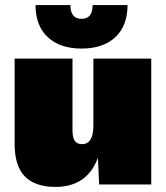

<svg xmlns="http://www.w3.org/2000/svg" viewBox="-20 -733 660 763"><path d="M486.8 -712.9Q486.8 -630.9 438.5 -585.4Q390.1 -540 304.2 -540Q218.3 -540 169.7 -585.4Q121.1 -630.9 121.1 -712.9H259.8Q259.8 -658.2 304.2 -658.2Q348.1 -658.2 348.1 -712.9ZM200.2 9.8Q120.1 9.8 79.1 -31.5Q38.1 -72.8 38.1 -162.1V-500H268.1V-214.8Q268.1 -186 277.3 -173.1Q286.6 -160.2 306.2 -160.2Q351.1 -160.2 351.1 -234.9V-500H581.1V0H374L369.1 -106Q326.2 9.8 200.2 9.8Z"/></svg>

Font: Work Sans Black
Style: Regular
Weight: 900
Designer: Wei Huang
Foundry: Wei Huang
Version: Version 2.012